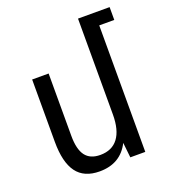

<svg xmlns="http://www.w3.org/2000/svg" viewBox="-140 -865 882 984"><g transform="rotate(-20 301.0 -373.0)"><path d="M235.4 14.2Q150.9 14.2 110.6 -40.5Q70.3 -95.2 70.3 -207V-546.9H160.2V-207Q160.2 -133.3 186.3 -98.6Q212.4 -64 267.1 -64Q331.5 -64 364.7 -108.2Q397.9 -152.3 397.9 -236.8V-759.8H570.3V-689.9H488.3V0H406.7L397.9 -82Q349.6 14.2 235.4 14.2Z"/></g></svg>

Font: Vazir Code Hack
Style: Code-Hack
Weight: 400
Foundry: DejaVu fonts team - Redesigned by Saber Rastikerdar
Version: Version 1.1.2